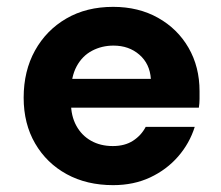

<svg xmlns="http://www.w3.org/2000/svg" viewBox="-20 -528 646 560"><path d="M310 12Q233 12 174.5 -20Q116 -52 82.5 -109.5Q49 -167 49 -243Q49 -321 82 -380.5Q115 -440 173.5 -474Q232 -508 310 -508Q384 -508 441 -476Q498 -444 530 -388.5Q562 -333 562 -262Q562 -252 562 -239.5Q562 -227 560 -214H149V-298H420Q417 -342 386.5 -368.5Q356 -395 311 -395Q277 -395 248.5 -380Q220 -365 203.5 -334.5Q187 -304 187 -257V-228Q187 -190 202.5 -161.5Q218 -133 245.5 -117.5Q273 -102 309 -102Q344 -102 368 -117.5Q392 -133 405 -158H548Q533 -110 499.5 -71.5Q466 -33 418 -10.5Q370 12 310 12Z"/></svg>

Font: DM Sans 24pt ExtraBold
Style: Regular
Weight: 800
Designer: Colophon Foundry, Jonny Pinhorn
Foundry: Colophon Foundry
Version: Version 4.004;gftools[0.9.30]